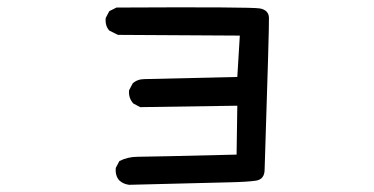

<svg xmlns="http://www.w3.org/2000/svg" viewBox="-20 -473 1040 534"><path d="M339 41Q323 39 312 29Q300 16 302 -6L312 -25Q335 -37 363.5 -37Q392 -37 638 -43L640 -179L370 -175L351 -185Q337 -200 339 -222L349 -241Q362 -253 382 -253L640 -259L647 -374L308 -376L284 -388Q272 -401 274 -423L284 -442L304 -452Q679 -454 703 -449.5Q727 -445 728 -424Q729 -403 716 -2Q716 26 691.5 29.5Q667 33 620 34Q573 35 339 41Z"/></svg>

Font: Kosefont JP
Style: Regular
Weight: 400
Designer: Nozomi Seto 瀬戸のぞみ
Version: Version 3.00;June 19, 2020